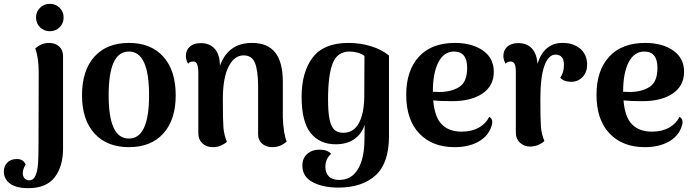

<svg xmlns="http://www.w3.org/2000/svg" viewBox="-126 -754 3623 1002"><path d="M62 -663Q62 -693 83 -713.5Q104 -734 134 -734Q164 -734 185 -713.5Q206 -693 206 -663Q206 -632 185 -611.5Q164 -591 134 -591Q104 -591 83 -611.5Q62 -632 62 -663ZM-106 141Q-106 114 -88.5 95Q-71 76 -38 76Q-21 76 -10.5 82.5Q0 89 8 104Q-7 129 -7 149Q-7 167 2.5 177Q12 187 26 187Q49 187 59.5 162Q70 137 72.5 100Q75 63 75 -1L76 -374Q76 -453 58 -501Q72 -514 90.5 -522Q109 -530 130 -530Q162 -530 182.5 -511.5Q203 -493 203 -462V22Q203 114 159.5 171Q116 228 21 228Q-42 228 -74 204Q-106 180 -106 141Z M302 -257Q302 -386 366.5 -458Q431 -530 547 -530Q662 -530 726.5 -458Q791 -386 791 -257Q791 -129 726.5 -57.5Q662 14 547 14Q432 14 367 -57.5Q302 -129 302 -257ZM652 -257Q652 -485 547 -485Q493 -485 467 -428Q441 -371 441 -257Q441 -144 467 -87.5Q493 -31 547 -31Q652 -31 652 -257Z M1370 -15Q1337 14 1295 14Q1263 14 1242 -4Q1221 -22 1221 -53V-308Q1220 -389 1204 -427Q1188 -465 1145 -465Q1097 -465 1067 -406.5Q1037 -348 1037 -236Q1037 -126 1040 -88.5Q1043 -51 1058 -14Q1048 -4 1028.5 5Q1009 14 985 14Q951 14 930 -6Q909 -26 909 -59V-380Q908 -408 902 -420.5Q896 -433 882 -433Q863 -433 856 -421Q844 -441 844 -462Q844 -492 864.5 -510.5Q885 -529 922 -529Q968 -529 994.5 -499.5Q1021 -470 1022 -411Q1065 -530 1189 -530Q1271 -530 1310.5 -479.5Q1350 -429 1350 -328V-141Q1353 -58 1370 -15Z M1452 110Q1452 72 1477 49.5Q1502 27 1542 27Q1583 27 1602 49Q1572 75 1572 117Q1572 148 1590 166.5Q1608 185 1644 185Q1709 185 1742.5 128Q1776 71 1776 -28Q1776 -78 1777 -102Q1760 -53 1721.5 -27Q1683 -1 1626 -1Q1542 -1 1495 -60Q1448 -119 1448 -249Q1448 -378 1506 -454Q1564 -530 1692 -530Q1755 -530 1811 -512.5Q1867 -495 1904 -464V-44Q1904 98 1833.5 161.5Q1763 225 1640 225Q1559 225 1505.5 196.5Q1452 168 1452 110ZM1775 -249 1776 -462Q1762 -473 1741.5 -479Q1721 -485 1699 -485Q1634 -485 1610 -423Q1586 -361 1586 -236Q1586 -170 1593.5 -132.5Q1601 -95 1618 -78Q1635 -61 1665 -61Q1719 -61 1746.5 -111Q1774 -161 1775 -249Z M2443 -117Q2443 -104 2436 -87Q2417 -39 2367 -12.5Q2317 14 2246 14Q2130 14 2062 -57.5Q1994 -129 1994 -259Q1994 -386 2060 -458Q2126 -530 2248 -530Q2337 -530 2394 -490.5Q2451 -451 2451 -379Q2451 -306 2392 -266Q2333 -226 2234 -226Q2170 -226 2135 -230Q2142 -143 2179.5 -105Q2217 -67 2283 -67Q2336 -67 2373 -88Q2410 -109 2427 -144Q2443 -137 2443 -117ZM2133 -276V-275L2167 -274Q2229 -274 2270.5 -300Q2312 -326 2312 -400Q2312 -485 2243 -485Q2191 -485 2162 -429.5Q2133 -374 2133 -276Z M2938 -416Q2938 -378 2915 -353Q2892 -328 2857 -327Q2817 -327 2798 -348Q2809 -366 2813 -381Q2817 -396 2817 -416Q2817 -442 2806 -455.5Q2795 -469 2773 -469Q2736 -469 2715 -410.5Q2694 -352 2694 -236Q2694 -129 2697 -91.5Q2700 -54 2715 -18Q2704 -7 2685 1.5Q2666 10 2641 11Q2610 11 2588 -9Q2566 -29 2566 -63V-380Q2566 -408 2559.5 -420.5Q2553 -433 2539 -433Q2520 -433 2513 -421Q2501 -441 2501 -462Q2501 -492 2521.5 -510.5Q2542 -529 2579 -529Q2623 -529 2649 -502Q2675 -475 2679 -421Q2713 -530 2810 -530Q2867 -530 2902.5 -499.5Q2938 -469 2938 -416Z M3436 -117Q3436 -104 3429 -87Q3410 -39 3360 -12.5Q3310 14 3239 14Q3123 14 3055 -57.5Q2987 -129 2987 -259Q2987 -386 3053 -458Q3119 -530 3241 -530Q3330 -530 3387 -490.5Q3444 -451 3444 -379Q3444 -306 3385 -266Q3326 -226 3227 -226Q3163 -226 3128 -230Q3135 -143 3172.5 -105Q3210 -67 3276 -67Q3329 -67 3366 -88Q3403 -109 3420 -144Q3436 -137 3436 -117ZM3126 -276V-275L3160 -274Q3222 -274 3263.5 -300Q3305 -326 3305 -400Q3305 -485 3236 -485Q3184 -485 3155 -429.5Q3126 -374 3126 -276Z"/></svg>

Font: Arima Madurai Black
Style: Regular
Weight: 900
Designer: Joana Correia and Natanael Gama
Foundry: NDISCOVER
Version: Version 1.019